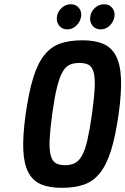

<svg xmlns="http://www.w3.org/2000/svg" viewBox="-20 -891 601 921"><path d="M103.1 -343.7Q88.9 -240.9 91.7 -172.6Q94.6 -104.3 116.2 -63.6Q137.9 -23 177.6 -6.5Q217.3 10 276.7 10Q338.1 10 382.9 -5.6Q427.7 -21.3 459.6 -61.2Q491.4 -101.1 512.8 -169.8Q534.1 -238.4 549.1 -343.7Q563.4 -446.6 560.4 -514.9Q557.3 -583.1 535.9 -623.6Q514.6 -664 474.9 -680.9Q435.1 -697.7 375.7 -697.7Q313.6 -697.7 269 -682.2Q224.4 -666.7 192.6 -626.8Q160.7 -586.9 139.6 -518.6Q118.4 -450.3 103.1 -343.7ZM230.3 -343Q241 -421.3 252.8 -469.8Q264.6 -518.3 279.4 -544.7Q294.1 -571.1 313.7 -580.1Q333.3 -589.1 360.6 -589.1Q388.1 -589.1 405 -580Q421.9 -570.9 429.2 -544.1Q436.6 -517.3 434.1 -469.1Q431.7 -421 421 -342.3Q410.3 -267.9 399.5 -220.4Q388.7 -173 374.1 -146Q359.4 -119 339.5 -108.8Q319.6 -98.6 292 -98.6Q264 -98.6 247.1 -108.6Q230.3 -118.7 223.1 -146.2Q216 -173.7 218.1 -221.1Q220.3 -268.6 230.3 -343ZM303 -750Q326.9 -750 345.8 -767.8Q364.7 -785.6 369.1 -811.4Q372.6 -836.3 358.1 -853.5Q343.6 -870.7 319.7 -870.7Q295.1 -870.7 276.2 -853.5Q257.3 -836.3 253.1 -811.4Q249.4 -785.6 263.9 -767.8Q278.4 -750 303 -750ZM463.1 -750Q487 -750 505.8 -767.8Q524.6 -785.6 529 -811.4Q532.4 -836.3 518.1 -853.5Q503.7 -870.7 479.9 -870.7Q455 -870.7 435.7 -853.5Q416.4 -836.3 413 -811.4Q409.3 -785.6 423.8 -767.8Q438.3 -750 463.1 -750Z"/></svg>

Font: Secuela ExtLt
Style: Italic
Weight: 200
Italic angle: -8°
Designer: Fernando Haro
Foundry: deFharo
Version: Version 1.704